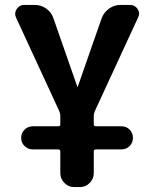

<svg xmlns="http://www.w3.org/2000/svg" viewBox="-20 -540 611 780"><path d="M221 -88 45 -469Q37 -487 48 -503.5Q59 -520 78 -520H121Q147 -520 168 -505Q189 -490 197 -466L294 -188Q294 -187 295 -187Q296 -187 296 -188L393 -466Q402 -490 423 -505Q444 -520 469 -520H508Q528 -520 539 -503.5Q550 -487 541 -469L365 -88Q361 -78 361 -71V-35Q361 -27 370 -27H473Q493 -27 506.5 -13.5Q520 0 520 20Q520 40 506.5 53.5Q493 67 473 67H370Q361 67 361 75V163Q361 186 344.5 203Q328 220 305 220H281Q258 220 241.5 203Q225 186 225 163V75Q225 67 216 67H113Q94 67 80 53.5Q66 40 66 20Q66 0 80 -13.5Q94 -27 113 -27H216Q225 -27 225 -35V-71Q225 -78 221 -88Z"/></svg>

Font: Rounded Mplus 1c Bold
Style: Bold
Weight: 700
Version: Version 1.059.20150529